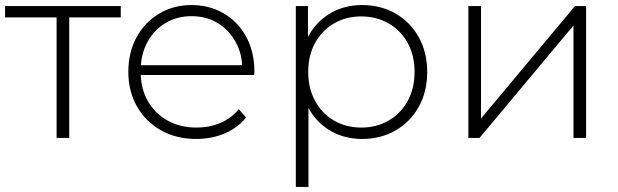

<svg xmlns="http://www.w3.org/2000/svg" viewBox="-21 -546 2448 760"><path d="M203 0V-492L217 -477H-1V-522H457V-477H239L253 -492V0Z M756 4Q677 4 616.5 -30Q556 -64 521.5 -124Q487 -184 487 -261Q487 -339 519.5 -398.5Q552 -458 609 -492Q666 -526 737 -526Q808 -526 864.5 -493Q921 -460 953.5 -400.5Q986 -341 986 -263Q986 -260 985.5 -256.5Q985 -253 985 -249H524V-288H958L938 -269Q939 -330 912.5 -378.5Q886 -427 841 -454.5Q796 -482 737 -482Q679 -482 633.5 -454.5Q588 -427 562 -378.5Q536 -330 536 -268V-259Q536 -195 564.5 -145.5Q593 -96 643 -68.5Q693 -41 757 -41Q807 -41 850.5 -59Q894 -77 924 -114L953 -81Q919 -39 867.5 -17.5Q816 4 756 4Z M1412 4Q1343 4 1287.5 -28Q1232 -60 1199.5 -119.5Q1167 -179 1167 -261Q1167 -343 1199.5 -402.5Q1232 -462 1287.5 -494Q1343 -526 1412 -526Q1486 -526 1544.5 -492.5Q1603 -459 1636.5 -399Q1670 -339 1670 -261Q1670 -183 1636.5 -123Q1603 -63 1544.5 -29.5Q1486 4 1412 4ZM1150 194V-522H1198V-351L1190 -260L1200 -169V194ZM1409 -41Q1469 -41 1517 -68.5Q1565 -96 1592.5 -146Q1620 -196 1620 -261Q1620 -327 1592.5 -376.5Q1565 -426 1517 -453.5Q1469 -481 1409 -481Q1349 -481 1301.5 -453.5Q1254 -426 1226.5 -376.5Q1199 -327 1199 -261Q1199 -196 1226.5 -146Q1254 -96 1301.5 -68.5Q1349 -41 1409 -41Z M1833 0V-522H1883V-77L2255 -522H2299V0H2249V-445L1877 0Z"/></svg>

Font: Modern
Style: Regular
Weight: 300
Designer: Julieta Ulanovsky
Foundry: Julieta Ulanovsky
Version: Version 8.000